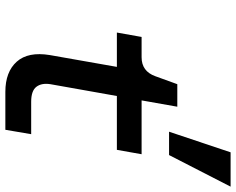

<svg xmlns="http://www.w3.org/2000/svg" viewBox="-100 -760 860 699"><g transform="rotate(90 329.5 -410.0)"><path d="M314 0Q241 0 204 -41.5Q167 -83 180 -162L223 -406H98L114 -496H188Q239 -496 257 -546L286 -626H368L345 -496H541L525 -406H329L286 -164Q281 -132 295.5 -113Q310 -94 350 -94H468L452 0ZM459 -596 534 -820H659L544 -596Z"/></g></svg>

Font: DM Mono Medium
Style: Italic
Weight: 500
Italic angle: -10°
Designer: Colophon Foundry
Foundry: Colophon Foundry
Version: Version 1.000; ttfautohint (v1.8.2.53-6de2)